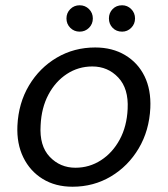

<svg xmlns="http://www.w3.org/2000/svg" viewBox="-20 -696 636 728"><path d="M255 12Q190 12 142 -17.5Q94 -47 68.5 -99Q43 -151 46 -219Q50 -305 90 -372Q130 -439 195.5 -477.5Q261 -516 341 -516Q406 -516 454.5 -487Q503 -458 528 -407Q553 -356 550 -287Q546 -201 506 -133.5Q466 -66 400.5 -27Q335 12 255 12ZM266 -60Q319 -60 363 -88.5Q407 -117 434 -167Q461 -217 464 -283Q468 -360 428.5 -402Q389 -444 330 -444Q277 -444 233.5 -415.5Q190 -387 163.5 -337Q137 -287 134 -221Q129 -143 168.5 -101.5Q208 -60 266 -60ZM282 -576Q261 -576 246.5 -590.5Q232 -605 232 -626Q232 -647 246.5 -661.5Q261 -676 282 -676Q303 -676 317.5 -661.5Q332 -647 332 -626Q332 -605 317.5 -590.5Q303 -576 282 -576ZM443 -576Q421 -576 407 -590.5Q393 -605 393 -626Q393 -647 407 -661.5Q421 -676 443 -676Q463 -676 477.5 -661.5Q492 -647 492 -626Q492 -605 477.5 -590.5Q463 -576 443 -576Z"/></svg>

Font: DM Sans Italic
Style: Regular
Weight: 400
Italic angle: -10°
Designer: Colophon Foundry, Jonny Pinhorn
Foundry: Colophon Foundry
Version: Version 4.004; ttfautohint (v1.8.4.7-5d5b)